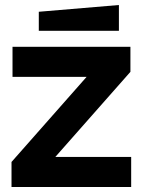

<svg xmlns="http://www.w3.org/2000/svg" viewBox="-20 -747 570 767"><path d="M26 0V-100L326 -440H30V-560H501V-460L201 -120H504V0ZM135 -624V-700L455 -727V-624Z"/></svg>

Font: Tektur SemiBold
Style: Regular
Weight: 600
Designer: Adam Jagosz
Foundry: Adam Jagosz
Version: Version 1.005;gftools[0.9.30]